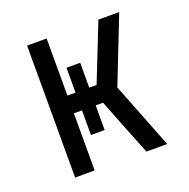

<svg xmlns="http://www.w3.org/2000/svg" viewBox="-99 -615 699 711"><g transform="rotate(-20 250.0 -260.0)"><path d="M80 0V-520H157V-295H189V-393H243V-295H272L361 -520H443L341 -260L443 0H361L308 -133L272 -225H243V-128H189V-225H157V0Z"/></g></svg>

Font: Zed Mono
Style: Regular
Weight: 400
Monospace: yes
Designer: Belleve Invis
Foundry: Belleve Invis
Version: Version 1.0.0; ttfautohint (v1.8.4)